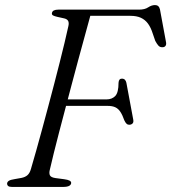

<svg xmlns="http://www.w3.org/2000/svg" viewBox="-20 -738 676 758"><path d="M185 -686Q186 -693.5 192.8 -696.8Q199.5 -700 210.5 -700H529Q551.5 -700 565 -709Q578.5 -718 592 -718Q607.5 -718 611.5 -701L635 -574Q637.5 -563.5 634 -557.8Q630.5 -552 622.5 -551.5Q612 -551 606 -557.2Q600 -563.5 593 -576.5L583 -605.5Q575.5 -629.5 564.2 -644.8Q553 -660 536.2 -667.8Q519.5 -675.5 495 -675.5H336.5Q326 -637 313.8 -592.5Q301.5 -548 288.5 -499.8Q275.5 -451.5 262.5 -402.5Q249.5 -353.5 237 -305.8Q224.5 -258 213 -214.5Q201.5 -171 192.5 -134Q183.5 -97 177 -69Q173 -54.5 177 -46Q181 -37.5 199 -35L233 -30.5Q248 -28.5 254.5 -25Q261 -21.5 261 -16Q261 -9 253.5 -4.5Q246 0 228.5 0H27.5Q17 0 12.5 -3.5Q8 -7 8 -14Q9 -20.5 15.5 -24.5Q22 -28.5 38.5 -31L64 -35.5Q79.5 -38.5 88.5 -46.5Q97.5 -54.5 102 -70.5Q112 -104.5 123.2 -144.2Q134.5 -184 146.2 -227.5Q158 -271 170 -316Q182 -361 193.5 -405Q205 -449 215.5 -490.8Q226 -532.5 234.8 -569Q243.5 -605.5 250 -635Q253 -648.5 248.8 -655.8Q244.5 -663 233 -665.5L206 -671.5Q195 -674 189.5 -677Q184 -680 185 -686ZM216 -345.5H400Q422 -345.5 435 -359Q448 -372.5 448 -411.5Q448.5 -419.5 451.8 -423.5Q455 -427.5 461 -427.5Q469 -427.5 473.2 -423Q477.5 -418.5 479 -411L506 -266Q508 -255.5 503.5 -250.8Q499 -246 491.5 -245.5Q485 -245 480.2 -249Q475.5 -253 471 -262.5Q463.5 -284 455.2 -296.5Q447 -309 435.2 -314.5Q423.5 -320 404.5 -320H207.5Z"/></svg>

Font: Fraunces Light
Style: Italic
Weight: 300
Italic angle: -16°
Version: Version 1.000;[b76b70a41]